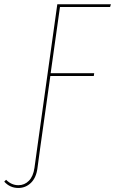

<svg xmlns="http://www.w3.org/2000/svg" viewBox="-112 -701 548 915"><path d="M412.6 -667.5H173.8L129.4 -352.1H336.9L335 -338.9H127.9L80.1 0L66.4 101.1Q60.5 146 35.4 170.4Q10.3 194.8 -24.9 194.8Q-64.5 194.8 -91.8 164.6L-83 155.8Q-57.1 181.6 -24.4 181.6Q4.9 181.6 25.6 160.6Q46.4 139.6 52.2 99.1L65.9 0L161.1 -680.7H416.5Z"/></svg>

Font: Fira Sans Compressed Hair
Style: Italic
Weight: 100
Width: 3
Italic angle: -8°
Designer: Carrois Corporate & Edenspiekermann AG
Foundry: Carrois Corporate GbR & Edenspiekermann AG
Version: Version 4.203;PS 004.203;hotconv 1.0.88;makeotf.lib2.5.64775